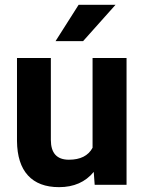

<svg xmlns="http://www.w3.org/2000/svg" viewBox="-20 -770 600 800"><path d="M50.8 0ZM370.6 -53.7Q318.4 9.8 226.1 9.8Q141.1 9.8 96.4 -39.1Q51.8 -87.9 50.8 -182.1V-528.3H191.9V-187Q191.9 -104.5 267.1 -104.5Q338.9 -104.5 365.7 -154.3V-528.3H507.3V0H374.5ZM307.6 -750H461.4L326.2 -598.6H211.4Z"/></svg>

Font: Roboto
Style: Bold
Weight: 700
Designer: Google
Version: Version 2.134; 2016; ttfautohint (v1.6)